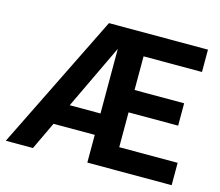

<svg xmlns="http://www.w3.org/2000/svg" viewBox="-99 -817 1080 944"><g transform="rotate(15 441.5 -345.0)"><path d="M550.8 -404.8H803.2V-291H550.8V-113.8H848.1V0H418.9V-141.1H209L142.1 0H3.9L344.2 -689.9H848.1V-576.2H550.8ZM418.9 -579.1 262.2 -250H418.9Z"/></g></svg>

Font: D-DIN-PRO
Style: Bold
Weight: 700
Designer: Charles Nix
Foundry: Datto Inc.
Version: Version 1.000;hotconv 1.0.109;makeotfexe 2.5.65596